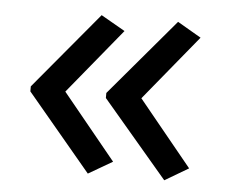

<svg xmlns="http://www.w3.org/2000/svg" viewBox="-39 -514 587 501"><g transform="rotate(5 254.5 -263.5)"><path d="M40 -256.8 208 -56.2 271 -92.8 130.9 -264.2 271 -435.1 208 -471.2 40 -270ZM237.8 -256.8 408.2 -56.2 470.2 -92.8 330.1 -264.2 470.2 -435.1 408.2 -471.2 237.8 -270Z"/></g></svg>

Font: Noto Reveo Sans
Style: Regular
Weight: 400
Designer: Monotype Design team
Foundry: Monotype Imaging Inc.
Version: Version 1.04